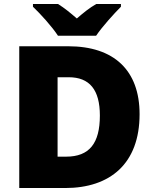

<svg xmlns="http://www.w3.org/2000/svg" viewBox="-20 -947 774 967"><path d="M272 -767H464C495 -813 555 -879 589 -913V-927H465C430 -907 402 -884 367 -854C332 -884 307 -905 272 -927H146V-913C184 -877 242 -813 272 -767ZM683 -372C683 -593 554 -714 324 -714H77V0H308C535 0 683 -123 683 -372ZM483 -365C483 -225 430 -158 313 -158H270V-558H326C431 -558 483 -495 483 -365Z"/></svg>

Font: Noto Sans Lao Looped Black
Style: Regular
Weight: 900
Designer: Mark Frömberg, Ben Mitchell
Foundry: The Fontpad Ltd
Version: Version 1.002